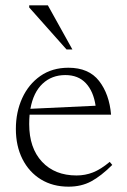

<svg xmlns="http://www.w3.org/2000/svg" viewBox="-20 -690 475 720"><path d="M236.5 -436Q313 -436 351.5 -386.5Q390 -337 396.5 -260H91Q89.5 -243 89.5 -224.5Q89.5 -135 137.5 -83.5Q185.5 -32 267 -32Q299.5 -32 328.8 -43.5Q358 -55 391.5 -83L401 -71.5Q358.5 -29.5 321.8 -9.8Q285 10 237 10Q178 10 133.5 -17.2Q89 -44.5 64.2 -93.5Q39.5 -142.5 39.5 -206.5Q39.5 -269.5 63.2 -321.8Q87 -374 131.2 -405Q175.5 -436 236.5 -436ZM225 -408.5Q174 -408.5 139.5 -376Q105 -343.5 94 -282L338.5 -293.5Q330.5 -347.5 302 -378Q273.5 -408.5 225 -408.5ZM251.5 -504.5H229.5L89.5 -662V-670H159.5Z"/></svg>

Font: Newsreader Text Light
Style: Regular
Weight: 300
Designer: Hugues Gentile
Foundry: Production Type
Version: Version 1.001